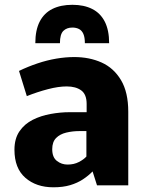

<svg xmlns="http://www.w3.org/2000/svg" viewBox="-20 -776 608 804"><path d="M203.6 8.3Q131.8 8.3 86.2 -31.5Q40.5 -71.3 40.5 -148.9Q40.5 -195.8 61.8 -226.6Q83 -257.3 117.2 -274.4Q151.4 -291.5 192.1 -298.8Q232.9 -306.2 271.5 -306.2H342.8V-340.8Q342.8 -380.9 320.1 -397.5Q297.4 -414.1 259.3 -414.1Q224.6 -414.1 180.7 -402.6Q136.7 -391.1 92.3 -373.5L59.6 -479Q98.1 -497.6 137.5 -510.7Q176.8 -523.9 215.8 -530.5Q254.9 -537.1 291 -537.1Q354.5 -537.1 405.5 -514.2Q456.5 -491.2 486.8 -440.4Q517.1 -389.6 517.1 -308.1V0H386.2L367.7 -58.1Q350.1 -40 327.1 -24.9Q304.2 -9.8 273.9 -0.7Q243.7 8.3 203.6 8.3ZM262.7 -86.9Q290 -86.9 310.5 -97.7Q331.1 -108.4 341.8 -120.6V-227.1H312.5Q283.7 -227.1 257.3 -220.7Q231 -214.4 214.8 -198Q198.7 -181.6 198.7 -151.4Q198.7 -117.2 218.3 -102.1Q237.8 -86.9 262.7 -86.9ZM127.9 -595.2Q127.9 -649.9 146.2 -685.5Q164.6 -721.2 199.2 -738.5Q233.9 -755.9 283.2 -755.9Q331.5 -755.9 366 -738.5Q400.4 -721.2 418.7 -685.5Q437 -649.9 437 -595.2H335.4Q335.4 -619.6 329.1 -634Q322.8 -648.4 310.8 -654.5Q298.8 -660.6 283.2 -660.6Q259.3 -660.6 245.1 -646.5Q231 -632.3 231 -595.2Z"/></svg>

Font: Comme ExtraBold
Style: Regular
Weight: 800
Version: Version 1.000;gftools[0.9.27]